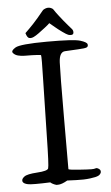

<svg xmlns="http://www.w3.org/2000/svg" viewBox="-63 -999 605 1048"><g transform="rotate(-5 239.5 -474.5)"><path d="M275.4 -70.8Q279.8 -66.9 331.3 -63.2Q382.8 -59.6 399.7 -59.6Q416.5 -59.6 423.6 -62.5Q430.7 -65.4 441.9 -57.6Q450.2 -51.8 450.2 -43.5Q450.2 -41.5 450.2 -39.1Q446.8 -27.3 435.1 -21Q423.3 -14.6 388.9 -10.3Q354.5 -5.9 314.2 -7.8Q273.9 -9.8 263.7 -9.8Q231.9 8.8 211.4 8.8Q207.5 8.8 202.6 8.8Q181.2 2.4 170.4 -7.8Q72.8 -3.9 49.3 -8.3Q25.9 -12.7 20 -24.4Q19 -27.3 19 -31.2Q19 -41.5 32.7 -51.8Q48.3 -64 104.2 -67.4Q160.2 -70.8 165.5 -84.7Q170.9 -98.6 173.8 -265.1Q176.8 -431.6 180.4 -564.5Q184.1 -697.3 180.7 -704.6Q154.3 -707.5 131.6 -708Q108.9 -708.5 90.8 -708.5Q72.8 -708.5 55.2 -713.1Q37.6 -717.8 28.3 -729.7Q19 -741.7 45.7 -757.8Q72.3 -773.9 218.5 -774.4Q364.7 -774.9 400.6 -763.9Q436.5 -752.9 439.2 -741.2Q441.9 -729.5 433.1 -724.6Q424.3 -719.7 383.8 -718Q343.3 -716.3 312.5 -714.1Q281.7 -711.9 279.1 -655.8Q276.4 -599.6 275.9 -357.9Q275.4 -116.2 275.4 -70.8ZM213.4 -948.7Q228.5 -958.5 241.7 -958.5Q255.4 -958.5 267.6 -949.2Q281.2 -928.7 294.4 -911.9Q307.6 -895 319.1 -880.6Q330.6 -866.2 342.5 -852.8Q354.5 -839.4 361.3 -831.3Q368.2 -823.2 367.7 -812.3Q367.2 -801.3 357.4 -799.8Q347.7 -798.3 338.4 -801.8Q329.1 -805.2 307.6 -820.6Q286.1 -835.9 268.8 -850.6Q251.5 -865.2 240.7 -874Q233.4 -866.2 213.9 -851.1Q194.3 -835.9 178 -824Q161.6 -812 149.2 -806.2Q136.7 -800.3 125.2 -802.7Q113.8 -805.2 106.4 -831.1Q129.4 -853 152.6 -877.7Q175.8 -902.3 213.4 -948.7Z"/></g></svg>

Font: Myanmar Kalay
Style: Regular
Weight: 400
Designer: Khon Soe Zaw Thu
Foundry: PaOh Unicode khonsoezawthu@gmail.com and @hotmail.com
Version: Version 1.20 December 6, 2016